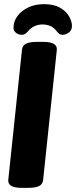

<svg xmlns="http://www.w3.org/2000/svg" viewBox="-20 -904 367 926"><path d="M84 2Q16 2 20 -37L86 -664Q88 -684 105 -693Q122 -702 158 -702H189Q258 -702 254 -663L188 -36Q186 -16 169 -7Q152 2 115 2ZM85 -736Q70 -736 57.5 -745.5Q45 -755 45 -769Q45 -801 64.5 -827Q84 -853 117 -868.5Q150 -884 192 -884Q240 -884 270 -866.5Q300 -849 313.5 -824.5Q327 -800 327 -779Q327 -758 312 -747Q297 -736 281 -736Q266 -736 253 -754Q240 -771 223 -778.5Q206 -786 185 -786Q142 -786 114 -752Q101 -736 85 -736Z"/></svg>

Font: Asap Condensed Condensed ExtraBold
Style: Italic
Weight: 800
Width: 3
Italic angle: -6°
Designer: Pablo Cosgaya
Foundry: Omnibus-Type
Version: Version 3.001; ttfautohint (v1.8.4.7-5d5b)